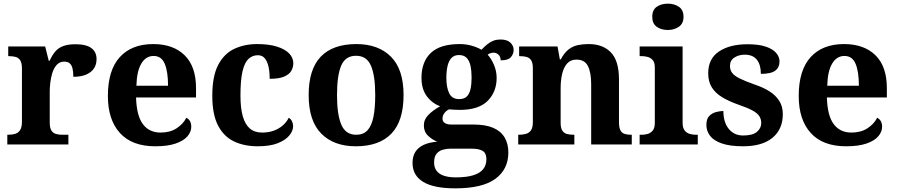

<svg xmlns="http://www.w3.org/2000/svg" viewBox="-20 -790 4912 1050"><path d="M20 0V-53H23Q46 -53 62.9 -58Q79.9 -63 89.9 -78.5Q100 -94 100 -125V-415Q100 -445 91 -459.5Q82 -474 66 -478.5Q50 -483 28 -483H25V-536H227L246.5 -458H251.7Q265 -488 282 -508Q299 -528 325.5 -538Q352 -548 393 -548Q451.6 -548 479.8 -526.9Q508 -505.8 508 -467Q508 -421 474.5 -395.5Q441 -370 381 -370Q381 -398 376.5 -416Q372 -434 361.3 -443.5Q350.6 -453 332 -453Q306 -453 290 -435Q274 -417 266 -390.5Q258 -364 255 -337Q252 -310 252 -293V-120Q252 -91 261 -76.5Q270 -62 286 -57.5Q302 -53 322 -53H354V0Z M829 10Q702 10 636 -62.5Q570 -135 570 -265Q570 -406 635 -477.5Q700 -549 818 -549Q927 -549 989.5 -488Q1052 -427 1052 -308V-257H724Q727 -157 761.5 -111Q796 -65 858 -65Q910 -65 946 -88.5Q982 -112 999 -146Q1013 -139 1019.5 -126.5Q1026 -114 1026 -97Q1026 -69 1005 -44.5Q984 -20 940.5 -5Q897 10 829 10ZM899 -321Q899 -398 881 -441Q863 -484 820 -484Q778 -484 753 -442.5Q728 -401 726 -321Z M1389 10Q1316 10 1260 -16.5Q1204 -43 1172.5 -103.5Q1141 -164 1141 -266Q1141 -374 1173.5 -435.5Q1206 -497 1261.5 -523Q1317 -549 1386 -549Q1451 -549 1495 -535Q1539 -521 1561.5 -497.5Q1584 -474 1584 -444Q1584 -423 1573.5 -403.5Q1563 -384 1535 -371.5Q1507 -359 1455 -359Q1455 -394 1449 -423Q1443 -452 1429 -470Q1415 -488 1390 -488Q1361 -488 1339.5 -468.5Q1318 -449 1306.5 -401Q1295 -353 1295 -267Q1295 -200 1307.5 -155Q1320 -110 1346 -87.5Q1372 -65 1414 -65Q1449 -65 1477.5 -75.5Q1506 -86 1527 -104.5Q1548 -123 1559 -146Q1571 -139 1577 -126.5Q1583 -114 1583 -100Q1583 -75 1562.5 -49.5Q1542 -24 1499.5 -7Q1457 10 1389 10Z M1925.6 10Q1806 10 1737 -59.3Q1668 -128.7 1668 -270.3Q1668 -411 1734.1 -480Q1800.2 -549 1929 -549Q2049 -549 2118 -480Q2187 -411 2187 -270.3Q2187 -128.7 2120.5 -59.3Q2054 10 1925.6 10ZM1928.2 -53Q1967 -53 1989.7 -77.4Q2012.3 -101.7 2022.2 -150.5Q2032 -199.2 2032 -270Q2032 -377 2008.5 -431Q1985 -485 1927 -485Q1869 -485 1846 -431.2Q1823 -377.5 1823 -270Q1823 -164 1846.5 -108.5Q1870 -53 1928.2 -53Z M2470 240Q2352 240 2294 204.5Q2236 169 2236 101Q2236 65 2251.5 40.5Q2267 16 2297.5 2Q2328 -12 2371 -15Q2344 -26 2321 -47.5Q2298 -69 2298 -104Q2298 -137 2323 -162Q2348 -187 2387 -209Q2343 -225 2314 -264Q2285 -303 2285 -364Q2285 -452 2336 -500.5Q2387 -549 2494 -549Q2529 -549 2560 -540Q2591 -531 2613 -518Q2631 -537 2647 -549.5Q2663 -562 2680 -568Q2697 -574 2717 -574Q2753 -574 2771 -557Q2789 -540 2789 -517Q2789 -495 2774 -477.5Q2759 -460 2718 -460Q2718 -480 2706 -491Q2694 -502 2680 -502Q2672 -502 2662 -499Q2652 -496 2647 -491Q2667 -469 2681.5 -435Q2696 -401 2696 -364Q2696 -288 2647 -238.5Q2598 -189 2494 -189Q2483 -189 2464 -190Q2445 -191 2436 -192Q2422 -186 2411 -172.5Q2400 -159 2400 -141Q2400 -125 2413 -117Q2426 -109 2447 -109H2568Q2635 -109 2677 -91Q2719 -73 2739.5 -38.5Q2760 -4 2760 44Q2760 136 2689 188Q2618 240 2470 240ZM2472 180Q2531 180 2568 168.5Q2605 157 2622.5 135Q2640 113 2640 80Q2640 48 2620 35.5Q2600 23 2559 23H2443Q2423 23 2402.5 28.5Q2382 34 2368 50Q2354 66 2354 99Q2354 126 2367.5 144Q2381 162 2407.5 171Q2434 180 2472 180ZM2491 -248Q2518 -248 2532.5 -262Q2547 -276 2553 -302.5Q2559 -329 2559 -365Q2559 -402 2553 -430Q2547 -458 2532 -473.5Q2517 -489 2490 -489Q2464 -489 2449 -473Q2434 -457 2427.5 -429Q2421 -401 2421 -364Q2421 -312 2436.5 -280Q2452 -248 2491 -248Z M2814 0V-53H2816Q2839 -53 2856.5 -58Q2874 -63 2884 -77.7Q2894 -92.4 2894 -121.8V-417.6Q2894 -446 2885 -460Q2876 -474 2860 -478.5Q2844 -483 2822 -483H2819V-536H3029L3041.7 -465H3046.5Q3067 -503 3090.5 -520.5Q3114 -538 3141.3 -543.5Q3168.7 -549 3199.9 -549Q3277 -549 3321 -503.2Q3365 -457.4 3365 -356V-123.5Q3365 -93 3372.5 -78Q3380 -63 3395 -58Q3410 -53 3432 -53H3435V0H3213V-329Q3213 -394 3195.1 -429Q3177.3 -464 3132.8 -464Q3100 -464 3081.2 -442.5Q3062.3 -420.9 3054.2 -385.5Q3046 -350.1 3046 -309V-118Q3046 -90 3055 -76Q3064 -62 3080 -57.5Q3096 -53 3118 -53H3121V0Z M3478 0V-53H3490Q3505 -53 3521.5 -57.5Q3538 -62 3549.5 -75.9Q3561 -89.8 3561 -117.7V-422Q3561 -448.9 3549 -462Q3537 -475 3520.5 -479Q3504 -483 3490 -483H3478V-536H3713V-118Q3713 -90 3724.5 -76Q3736 -62 3753 -57.5Q3770 -53 3784 -53H3796V0ZM3632.1 -626Q3596 -626 3571.5 -643.5Q3547 -661 3547 -698Q3547 -736 3571.7 -753Q3596.5 -770 3632.5 -770Q3667 -770 3692.5 -753Q3718 -736 3718 -698Q3718 -661 3692.4 -643.5Q3666.8 -626 3632.1 -626Z M4044 10Q3972 10 3927.5 -5.5Q3883 -21 3863 -47.5Q3843 -74 3843 -107Q3843 -140 3859 -156Q3875 -172 3897 -177.5Q3919 -183 3936 -183Q3936 -121 3965.5 -85Q3995 -49 4044 -49Q4096 -49 4119.5 -69Q4143 -89 4143 -117Q4143 -139 4132 -155.5Q4121 -172 4094 -186.5Q4067 -201 4020 -217Q3966 -236 3929 -258.5Q3892 -281 3872.5 -312.5Q3853 -344 3853 -389Q3853 -469 3912 -508.5Q3971 -548 4068 -548Q4131 -548 4169.5 -534.5Q4208 -521 4225.5 -499.5Q4243 -478 4243 -455Q4243 -421 4219.5 -403.5Q4196 -386 4141 -386Q4141 -436 4119 -463.5Q4097 -491 4053 -491Q4021 -491 3996.5 -475.5Q3972 -460 3972 -429Q3972 -408 3983.5 -392Q3995 -376 4025 -361Q4055 -346 4109 -327Q4154 -312 4188 -290.5Q4222 -269 4241.5 -238.5Q4261 -208 4261 -166Q4261 -83 4204.5 -36.5Q4148 10 4044 10Z M4607 10Q4480 10 4414 -62.5Q4348 -135 4348 -265Q4348 -406 4413 -477.5Q4478 -549 4596 -549Q4705 -549 4767.5 -488Q4830 -427 4830 -308V-257H4502Q4505 -157 4539.5 -111Q4574 -65 4636 -65Q4688 -65 4724 -88.5Q4760 -112 4777 -146Q4791 -139 4797.5 -126.5Q4804 -114 4804 -97Q4804 -69 4783 -44.5Q4762 -20 4718.5 -5Q4675 10 4607 10ZM4677 -321Q4677 -398 4659 -441Q4641 -484 4598 -484Q4556 -484 4531 -442.5Q4506 -401 4504 -321Z"/></svg>

Font: Noto Serif Tamil
Style: Regular
Weight: 400
Designer: Indian Type Foundry, Tom Grace, and the Monotype Design Team
Foundry: Monotype Imaging Inc.
Version: Version 2.003